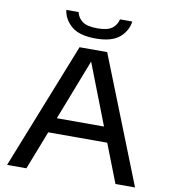

<svg xmlns="http://www.w3.org/2000/svg" viewBox="-99 -1022 981 1106"><g transform="rotate(10 392.0 -469.0)"><path d="M17.5 0 311 -740H472.5L766 0H651.5L563.5 -226H218.5L130.5 0ZM253 -314.5H529L391 -670ZM392 -805.5Q298 -805.5 252 -844.2Q206 -883 198.5 -938.5H270.5Q277.5 -906 304.8 -885.5Q332 -865 392 -865Q452.5 -865 479 -885.5Q505.5 -906 512.5 -938.5H584.5Q577 -882.5 531.8 -844Q486.5 -805.5 392 -805.5Z"/></g></svg>

Font: Encode Sans Exp Md
Style: Regular
Weight: 500
Width: 7
Designer: Multiple Designers
Foundry: Impallari Type
Version: Version 3.002; ttfautohint (v1.8.3) -l 8 -r 50 -G 200 -x 14 